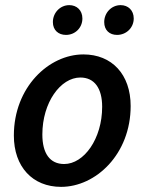

<svg xmlns="http://www.w3.org/2000/svg" viewBox="-20 -716 564 748"><path d="M218 12C353 12 489 -115 489 -303C489 -426 416 -504 305 -504C170 -504 34 -376 34 -188C34 -66 107 12 218 12ZM230 -77C174 -77 145 -119 145 -192C145 -317 216 -414 293 -414C348 -414 378 -372 378 -300C378 -175 307 -77 230 -77ZM237 -580C273 -580 301 -608 301 -644C301 -676 279 -696 250 -696C214 -696 186 -666 186 -630C186 -598 208 -580 237 -580ZM436 -580C472 -580 501 -608 501 -644C501 -676 479 -696 450 -696C414 -696 386 -666 386 -630C386 -598 407 -580 436 -580Z"/></svg>

Font: Source Sans Pro Semibold
Style: Italic
Weight: 600
Italic angle: -11°
Designer: Paul D. Hunt
Foundry: Adobe Systems Incorporated
Version: Version 3.006;hotconv 1.0.111;makeotfexe 2.5.65597